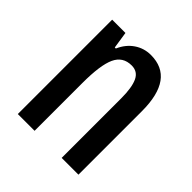

<svg xmlns="http://www.w3.org/2000/svg" viewBox="-154 -664 777 777"><g transform="rotate(45 234.5 -275.0)"><path d="M274 -550Q409 -550 409 -363V0H313V-341Q313 -402 298.5 -433.5Q284 -465 249 -465Q199 -465 178.5 -420.5Q158 -376 158 -274V0H62V-540H138L149 -468H155Q172 -507 203.5 -528.5Q235 -550 274 -550Z"/></g></svg>

Font: Noto Sans Georgian ExtraCondensed Medium
Style: Regular
Weight: 500
Width: 2
Designer: Monotype Design Team, Akaki Razmadze
Foundry: Google LLC
Version: Version 2.005; ttfautohint (v1.8.4.7-5d5b)